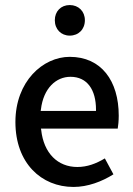

<svg xmlns="http://www.w3.org/2000/svg" viewBox="-20 -728 527 760"><path d="M271 12C327 12 383 -9 429 -38L395 -101C360 -80 325 -67 286 -67C209 -67 153 -121 143 -214L142 -219H446C448 -230 450 -250 450 -270C450 -408 381 -503 256 -503C150 -503 41 -406 41 -245C41 -82 144 12 271 12ZM142 -295C152 -379 202 -424 259 -424C325 -424 360 -373 360 -294V-289H141ZM316 -648C316 -683 291 -708 256 -708C221 -708 197 -683 197 -648C197 -612 222 -587 256 -587C291 -587 316 -612 316 -648Z"/></svg>

Font: Falling Sky
Style: Light
Weight: 400
Designer: Paul D. Hunt
Foundry: Adobe Systems Incorporated
Version: Version 1.02